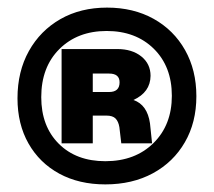

<svg xmlns="http://www.w3.org/2000/svg" viewBox="-20 -745 562 505"><path d="M496.5 -492Q496.5 -423 466.2 -370.8Q436 -318.5 382 -289.2Q328 -260 257 -260Q188 -260 136 -288.2Q84 -316.5 55 -367.5Q26 -418.5 26 -486.5Q26 -557 56 -610.8Q86 -664.5 139 -694.8Q192 -725 261.5 -725Q331 -725 384 -695.5Q437 -666 466.8 -613.2Q496.5 -560.5 496.5 -492ZM257 -321Q335.5 -321 383.8 -368.8Q432 -416.5 432 -493Q432 -570 384.5 -616.8Q337 -663.5 260.5 -663.5Q184 -663.5 136.2 -616Q88.5 -568.5 88.5 -489.5Q88.5 -413 134.5 -367Q180.5 -321 257 -321ZM259.5 -441H224V-368H142V-616H288.5Q327.5 -616 351.8 -596.5Q376 -577 376 -545.5Q375.5 -502.5 331 -482Q367.5 -469.5 374.5 -420.5L380 -368H299L294 -410.5Q291.5 -425.5 284 -433.2Q276.5 -441 259.5 -441ZM267 -551.5H224V-503H267Q294.5 -503 294.5 -528.5Q294.5 -551.5 267 -551.5Z"/></svg>

Font: Overused Grotesk ExtraBold
Style: Regular
Weight: 800
Version: Version 0.004